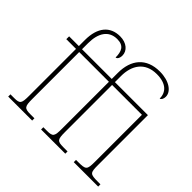

<svg xmlns="http://www.w3.org/2000/svg" viewBox="-182 -991 1201 1201"><g transform="rotate(45 418.0 -391.0)"><path d="M33 0H245V-20H209C156 -20 150 -30 150 -97V-511H413V-97C413 -30 408 -20 356 -20H324V0H538V-20H500C446 -20 441 -30 441 -97V-511H705V-95C705 -25 699 -20 631 -20H613V0H829V-20H807C737 -20 733 -25 733 -95V-536H441V-590C441 -683 486 -757 591 -757C677 -757 712 -715 712 -661C723 -664 731 -677 731 -697C731 -742 677 -782 593 -782C474 -782 413 -707 413 -590V-536H150V-590C150 -678 186 -737 261 -737C321 -737 335 -700 335 -648C345 -648 357 -661 357 -687C357 -728 320 -762 262 -762C174 -762 122 -702 122 -590V-536H36V-511H122V-97C122 -30 117 -20 66 -20H33Z"/></g></svg>

Font: Noto Serif SemiCondensed Thin
Style: Regular
Weight: 100
Width: 4
Designer: Monotype Design Team
Foundry: Monotype Imaging Inc.
Version: Version 2.015